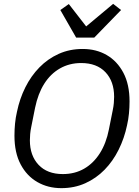

<svg xmlns="http://www.w3.org/2000/svg" viewBox="-20 -964 719 996"><path d="M298 12Q229 12 174 -19.5Q119 -51 87 -111.5Q55 -172 55 -260Q55 -292 58 -323Q61 -354 68 -384Q82 -452 111.5 -511Q141 -570 184.5 -614.5Q228 -659 284.5 -684.5Q341 -710 409 -710Q479 -710 533.5 -678.5Q588 -647 620 -586.5Q652 -526 652 -438Q652 -407 649 -375.5Q646 -344 639 -314Q625 -247 595.5 -187.5Q566 -128 522.5 -83.5Q479 -39 422.5 -13.5Q366 12 298 12ZM306 -61Q368 -61 416.5 -89Q465 -117 498 -169Q531 -221 545 -293L565 -393Q569 -412 570.5 -429.5Q572 -447 572 -462Q572 -542 527 -589.5Q482 -637 401 -637Q340 -637 291 -609Q242 -581 209.5 -529.5Q177 -478 162 -405L142 -305Q138 -286 136.5 -268.5Q135 -251 135 -236Q135 -157 180 -109Q225 -61 306 -61ZM469 -769H375L293 -912L337 -943L427 -827L567 -944L608 -912Z"/></svg>

Font: IBM Plex Sans Var
Style: Italic
Weight: 400
Italic angle: -11.31°
Designer: Mike Abbink, Paul van der Laan, Pieter van Rosmalen
Foundry: Bold Monday
Version: Version 1.001